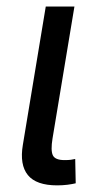

<svg xmlns="http://www.w3.org/2000/svg" viewBox="-20 -559 306 582"><path d="M153.3 2.9Q89.8 2.9 64.5 -28.3Q39.1 -59.6 49.3 -120.1L118.7 -539.1H205.6L139.2 -139.2Q133.3 -103 140.1 -88.4Q147 -73.7 175.8 -73.7Q187.5 -73.7 194.8 -74.7Q202.1 -75.7 208 -77.1L209.5 -3.4Q199.7 -1 184.8 1Q169.9 2.9 153.3 2.9Z"/></svg>

Font: Inter 18pt
Style: Italic
Weight: 400
Italic angle: -9.3988°
Designer: Rasmus Andersson
Foundry: rsms
Version: Version 4.001;git-66647c0bb